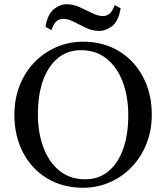

<svg xmlns="http://www.w3.org/2000/svg" viewBox="-20 -877 785 907"><path d="M372 -680Q468 -680 541 -636Q614 -592 655.5 -514Q697 -436 697 -335Q697 -261 672 -198Q647 -135 602.5 -88.5Q558 -42 499 -16Q440 10 372 10Q277 10 203.5 -34Q130 -78 89 -156Q48 -234 48 -335Q48 -409 72.5 -472Q97 -535 141.5 -581.5Q186 -628 245.5 -654Q305 -680 372 -680ZM382 -30Q447 -30 492.5 -68Q538 -106 562 -174Q586 -242 586 -333Q586 -420 560 -489.5Q534 -559 484 -599.5Q434 -640 362 -640Q299 -640 253 -602Q207 -564 183 -496Q159 -428 159 -337Q159 -250 185 -180.5Q211 -111 261 -70.5Q311 -30 382 -30ZM522 -853 550 -838Q540 -778 510.5 -754.5Q481 -731 448 -731Q416 -731 386 -745.5Q356 -760 329 -774Q302 -788 278 -788Q262 -788 248 -777.5Q234 -767 223 -735L195 -750Q204 -808 233 -832.5Q262 -857 295 -857Q326 -857 356.5 -843Q387 -829 415.5 -815Q444 -801 467 -801Q482 -801 496 -811Q510 -821 522 -853Z"/></svg>

Font: Brygada 1918 Medium
Style: Regular
Weight: 500
Designer: Mateusz Machalski | Borys Kosmynka | Przemek Hoffer
Foundry: NIEPODLEGLA 2018
Version: Version 3.006